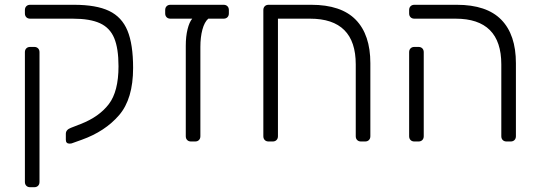

<svg xmlns="http://www.w3.org/2000/svg" viewBox="-20 -591 2253 802"><path d="M271 9Q255 9 255 -7V-32Q255 -49 276 -57L317 -73Q394 -103 434.5 -156Q475 -209 475 -314Q475 -389 457 -432Q439 -475 397.5 -494Q356 -513 284 -513H106Q96 -513 90 -519Q84 -525 84 -535V-549Q84 -559 90 -565Q96 -571 106 -571H289Q382 -571 435.5 -545.5Q489 -520 512.5 -463Q536 -406 536 -307Q536 -178 477.5 -110Q419 -42 321 -7L279 8Q276 9 271 9ZM84 169V-373Q84 -383 90 -389Q96 -395 106 -395H123Q133 -395 139 -389Q145 -383 145 -373V169Q145 179 139 185Q133 191 123 191H106Q96 191 90 185Q84 179 84 169Z M936 -549V-535Q936 -525 930 -519Q924 -513 914 -513H850Q834 -499 825.5 -467.5Q817 -436 817 -395V-22Q817 -12 811 -6Q805 0 795 0H778Q768 0 762 -6Q756 -12 756 -22V-400Q756 -439 763.5 -469Q771 -499 783 -513H692Q682 -513 676 -519Q670 -525 670 -535V-549Q670 -559 676 -565Q682 -571 692 -571H914Q924 -571 930 -565Q936 -559 936 -549Z M1080 -22V-549Q1080 -559 1086 -565Q1092 -571 1102 -571H1280Q1405 -571 1466 -508.5Q1527 -446 1527 -327V-22Q1527 -12 1521 -6Q1515 0 1505 0H1488Q1478 0 1472 -6Q1466 -12 1466 -22V-322Q1466 -513 1275 -513H1141V-22Q1141 -12 1135 -6Q1129 0 1119 0H1102Q1092 0 1086 -6Q1080 -12 1080 -22Z M2074 -22V-322Q2074 -513 1883 -513H1711Q1701 -513 1695 -519Q1689 -525 1689 -535V-549Q1689 -559 1695 -565Q1701 -571 1711 -571H1888Q2013 -571 2074 -508.5Q2135 -446 2135 -327V-22Q2135 -12 2129 -6Q2123 0 2113 0H2096Q2086 0 2080 -6Q2074 -12 2074 -22ZM1689 -22V-373Q1689 -383 1695 -389Q1701 -395 1711 -395H1728Q1738 -395 1744 -389Q1750 -383 1750 -373V-22Q1750 -12 1744 -6Q1738 0 1728 0H1711Q1701 0 1695 -6Q1689 -12 1689 -22Z"/></svg>

Font: Rubik
Style: Regular
Weight: 300
Designer: Hubert & Fischer
Foundry: Hubert & Fischer
Version: Version 1.100